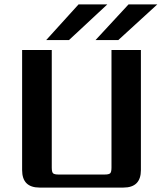

<svg xmlns="http://www.w3.org/2000/svg" viewBox="-20 -848 731 868"><path d="M214 -622V-90Q214 -70 220 -64.5Q226 -59 245 -59H453Q472 -59 478 -64.5Q484 -70 484 -90V-622H617V-79Q617 0 538 0H159Q80 0 80 -79V-622ZM561 -828H691L515 -667H412ZM335 -828H465L292 -667H189Z"/></svg>

Font: Sarpanch SemiBold
Style: Regular
Weight: 600
Designer: Manushi Parikh (Devanagari and Latin), Jyotish Sonowal (Devanagari)
Foundry: Indian Type Foundry
Version: Version 2.004;PS 1.0;hotconv 1.0.78;makeotf.lib2.5.61930; tt